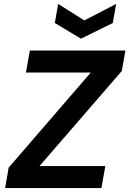

<svg xmlns="http://www.w3.org/2000/svg" viewBox="-20 -957 658 977"><path d="M6 0 24 -104 442 -588H112L132 -700H618L600 -596L181 -112H516L496 0ZM571 -937 554 -840 392 -760 259 -840 276 -937 409 -853Z"/></svg>

Font: DM Sans 10pt
Style: Bold Italic
Weight: 700
Italic angle: -10°
Version: Version 4.004;gftools[0.9.30]